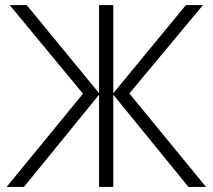

<svg xmlns="http://www.w3.org/2000/svg" viewBox="-20 -734 835 754"><path d="M306 -366 18 -714H85L369 -368V-714H425V-368L710 -714H777L488 -367L789 0H720L425 -362V0H369V-362L74 0H6Z"/></svg>

Font: RS Noto Sans Light
Style: Regular
Weight: 300
Designer: Monotype Design Team
Foundry: Monotype Imaging Inc.
Version: Version 3.10